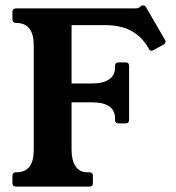

<svg xmlns="http://www.w3.org/2000/svg" viewBox="-20 -691 651 711"><path d="M245 -136Q245 -97 260 -75Q275 -53 304 -53H311Q324 -53 324 -40V-13Q324 0 311 0H40Q26 0 26 -13V-40Q26 -53 40 -53H41Q105 -53 105 -136V-523Q105 -606 40 -606Q26 -606 26 -620V-646Q26 -660 40 -660H480Q492 -660 497 -664L502 -669Q504 -671 510 -671Q517 -671 521 -664L590 -545Q593 -541 593 -537Q593 -531 586 -526L551 -507Q544 -503 541 -503Q534 -503 531 -511L528 -516Q510 -546 486 -564Q462 -582 433 -590Q404 -598 370 -598H245V-382H322Q362 -382 384 -397Q406 -412 406 -441V-447Q406 -460 419 -460H445Q458 -460 458 -447V-247Q458 -234 445 -234H419Q406 -234 406 -247V-253Q406 -282 384.5 -297Q363 -312 322 -312H245Z"/></svg>

Font: Young Serif Light
Style: Regular
Weight: 300
Designer: Bastien Sozeau
Foundry: NBR — Bastien Sozeau
Version: Version 5.001